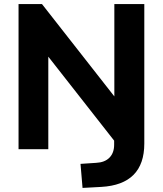

<svg xmlns="http://www.w3.org/2000/svg" viewBox="-20 -732 800 942"><path d="M688 -712V-28Q688 173 477 185L385 190L375 72L451 67Q494 65 517 41.5Q540 18 540 -22V-42L217 -454V0H71V-712H186L541 -259V-712Z"/></svg>

Font: Muli ExtraBold
Style: Regular
Weight: 800
Designer: Vernon Adams
Foundry: Vernon Adams
Version: Version 2.000